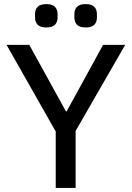

<svg xmlns="http://www.w3.org/2000/svg" viewBox="-20 -917 643 937"><path d="M252 0V-275L12 -698H123L302 -373H305L483 -698H591L349 -278V0ZM206 -783Q177 -783 164 -796Q151 -809 151 -832V-848Q151 -871 164 -884Q177 -897 206 -897Q235 -897 248 -884Q261 -871 261 -848V-832Q261 -809 248 -796Q235 -783 206 -783ZM398 -783Q369 -783 356 -796Q343 -809 343 -832V-848Q343 -871 356 -884Q369 -897 398 -897Q427 -897 440 -884Q453 -871 453 -848V-832Q453 -809 440 -796Q427 -783 398 -783Z"/></svg>

Font: IBM Plex Sans Arabic Text
Style: Regular
Weight: 450
Designer: Mike Abbink, Paul van der Laan, Pieter van Rosmalen, Wael Morcos, Khajak Apelian
Foundry: Bold Monday
Version: Version 1.2